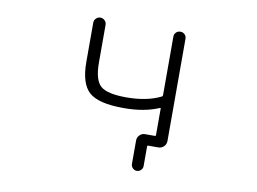

<svg xmlns="http://www.w3.org/2000/svg" viewBox="-71 -650 1143 853"><g transform="rotate(10 500.0 -223.5)"><path d="M650.4 -517.6Q650.4 -529.3 658.2 -537.1Q666 -544.9 677.7 -544.9Q689.5 -544.9 697.3 -537.1Q705.1 -529.3 705.1 -517.6V-56.6Q705.1 -42 694.8 -31.7Q684.6 -21.5 669.9 -21.5H655.3H625Q620.1 -21.5 620.1 -17.6V71.3Q620.1 82 612.3 89.8Q604.5 97.7 593.8 97.7Q583 97.7 575.2 89.8Q567.4 82 567.4 71.3V-35.2Q567.4 -48.8 577.6 -59.1Q587.9 -69.3 601.6 -69.3H646.5Q650.4 -69.3 650.4 -74.2V-193.4Q650.4 -197.3 646.5 -195.3Q580.1 -167 491.2 -167Q488.3 -167 485.4 -167Q374 -167 331.5 -204.6Q289.1 -242.2 289.1 -340.8V-517.6Q289.1 -528.3 297.4 -536.6Q305.7 -544.9 316.9 -544.9Q328.1 -544.9 336.4 -536.6Q344.7 -528.3 344.7 -517.6V-347.7Q344.7 -269.5 374 -242.7Q403.3 -215.8 491.2 -215.8Q584 -215.8 646.5 -247.1Q650.4 -249 650.4 -253.9Z"/></g></svg>

Font: Rounded-L Mgen+ 1m light
Style: Regular
Weight: 200
Designer: [Source Han Sans]
Ryoko NISHIZUKA  (kana & ideographs); Paul D. Hunt (Latin, Greek & Cyrillic); Wenlong ZHANG  (bopomofo
Version: Version 1.059.20150602